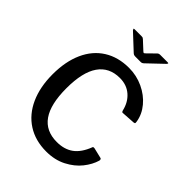

<svg xmlns="http://www.w3.org/2000/svg" viewBox="-265 -1093 1242 1242"><g transform="rotate(45 356.0 -472.0)"><path d="M659 -542Q660 -538 660 -532Q660 -527 658 -525.5Q656 -524 650 -523L557 -517H554Q548 -517 545 -528Q531 -590 488.5 -627Q446 -664 383 -664Q286 -664 235.5 -591.5Q185 -519 185 -372Q185 -226 235.5 -154Q286 -82 387 -82Q455 -82 500.5 -115Q546 -148 574 -221Q575 -228 589 -226L660 -209Q669 -207 667 -192Q653 -144 616.5 -98Q580 -52 520 -21Q460 10 382 10Q282 10 209 -37Q136 -84 97 -170.5Q58 -257 58 -373Q58 -490 96.5 -575.5Q135 -661 207.5 -706.5Q280 -752 379 -752Q448 -752 509 -723.5Q570 -695 610 -647Q650 -599 659 -542ZM462 -954H529Q537 -954 537 -951Q537 -947 531 -941L427 -842Q417 -832 406 -832H357Q347 -832 341.5 -834.5Q336 -837 330 -843L225 -941Q220 -948 220 -950Q220 -954 228 -954H290Q298 -954 301 -953Q304 -952 310 -947L365 -896Q374 -887 378 -887Q381 -887 390 -896L442 -947Q449 -954 462 -954Z"/></g></svg>

Font: Libre Franklin Medium
Style: Regular
Weight: 500
Designer: Pablo Impallari, Rodrigo Fuenzalida
Foundry: Impallari Type
Version: Version 1.002; ttfautohint (v1.5)